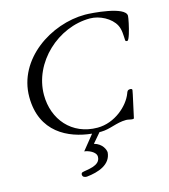

<svg xmlns="http://www.w3.org/2000/svg" viewBox="-137 -817 1045 1185"><g transform="rotate(-15 386.0 -224.5)"><path d="M426.3 14.6C484.9 14.6 531.2 -15.6 593.8 -15.6C608.4 -15.6 621.6 -9.8 634.3 -9.8C638.7 -9.8 643.1 -10.7 643.6 -13.7C679.2 -171.4 679.2 -180.2 680.2 -184.6C680.2 -191.9 671.9 -192.9 667.5 -192.9C650.4 -192.9 647.5 -183.6 643.1 -171.4C616.2 -99.6 523.9 -15.1 412.6 -15.1C248.5 -15.1 144.5 -139.2 144.5 -295.4C144.5 -502.9 336.4 -678.7 540.5 -678.7C601.6 -678.7 672.9 -642.1 699.7 -589.8C714.8 -560.1 713.9 -525.9 715.8 -493.2C716.8 -485.8 719.7 -484.9 728 -484.9C733.9 -484.9 740.7 -501 747.6 -522.5C760.3 -562.5 772 -621.6 772 -633.8C772 -694.3 557.6 -709 517.6 -709C299.3 -709 53.7 -547.9 53.7 -307.1C53.7 -81.1 221.7 -3.4 369.6 11.7L294.4 105C317.4 106.9 367.7 125.5 367.7 158.2C367.7 218.8 276.9 217.8 250.5 226.6C245.1 228.5 242.7 234.9 242.7 238.8C242.7 254.4 254.9 259.8 270 259.8C345.7 252 425.8 225.1 432.6 148.9C432.6 132.8 417.5 89.8 364.3 75.2L416.5 14.2C419.4 14.2 422.9 14.6 426.3 14.6Z"/></g></svg>

Font: Cardo
Style: Italic
Weight: 400
Designer: David J. Perry
Foundry: David J. Perry
Version: Version 0.99